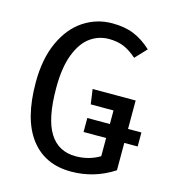

<svg xmlns="http://www.w3.org/2000/svg" viewBox="-107 -788 797 888"><g transform="rotate(15 292.0 -344.0)"><path d="M582 -180H518V-49Q425 12 313 12Q188 12 119 -78.5Q50 -169 50 -345Q50 -458 87 -538.5Q124 -619 186 -659.5Q248 -700 322 -700Q382 -700 426 -682Q470 -664 511 -626L460 -572Q427 -601 396.5 -613.5Q366 -626 326 -626Q277 -626 237 -597.5Q197 -569 172.5 -506Q148 -443 148 -345Q148 -198 190.5 -130Q233 -62 316 -62Q379 -62 431 -93V-180H323V-247H431V-312H322L312 -383H518V-247H582Z"/></g></svg>

Font: Fira Sans Condensed
Style: Regular
Weight: 400
Width: 3
Designer: bBox Type GmbH & Carrois Corporate GbR & Edenspiekermann AG
Foundry: bBox Type GmbH & Carrois Corporate GbR & Edenspiekermann AG
Version: Version 4.301